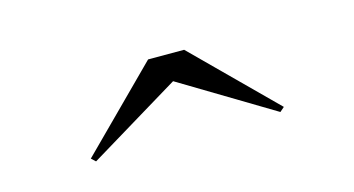

<svg xmlns="http://www.w3.org/2000/svg" viewBox="-34 -862 612 332"><g transform="rotate(-15 272.0 -696.5)"><path d="M107.5 -623 100 -630 240 -770H304.5L445.5 -630L437.5 -623L272 -722.5Z"/></g></svg>

Font: Bodoni Moda 18pt
Style: Regular
Weight: 400
Designer: Owen Earl
Foundry: indestructible type
Version: Version 2.005